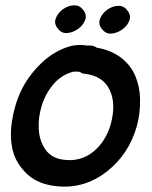

<svg xmlns="http://www.w3.org/2000/svg" viewBox="-20 -699 570 721"><path d="M176 -2Q291 17 384 -57Q465 -122 494 -226Q507 -273 506 -328Q505 -373 488.5 -413Q472 -453 435 -482Q397 -511 343 -520Q333 -528 317 -528H306Q291 -530 290 -530Q263 -531 242 -525Q184 -508 137.5 -464Q91 -420 64 -368Q37 -315 26 -250Q16 -193 26 -142.5Q36 -92 75 -52Q113 -12 176 -2ZM213 -100Q171 -107 149.5 -139Q128 -171 125.5 -214.5Q123 -258 137 -303Q151 -348 180.5 -382.5Q210 -417 252 -429Q255 -430 264 -430Q266 -430 268 -430Q270 -430 272 -430L278 -429H280Q287 -423 297 -422Q365 -415 391 -363Q417 -311 396 -233Q377 -167 330 -129Q280 -89 213 -100ZM292 -662Q279 -680 257 -679Q235 -678 216 -664Q197 -650 189.5 -630Q182 -610 197 -592Q211 -573 233 -575Q255 -577 274 -591Q293 -605 300 -624.5Q307 -644 292 -662ZM458 -660Q445 -678 423 -677Q401 -676 382 -662Q363 -648 355.5 -628Q348 -608 363 -590Q377 -571 399 -573Q421 -575 440 -589Q459 -603 466 -622.5Q473 -642 458 -660Z"/></svg>

Font: Balsamiq Sans
Style: Italic
Weight: 400
Italic angle: -12°
Designer: Michael Angeles
Foundry: Balsamiq SRL
Version: Version 1.020; ttfautohint (v1.8.4.7-5d5b);gftools[0.9.26]